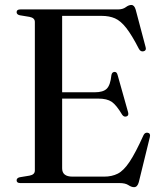

<svg xmlns="http://www.w3.org/2000/svg" viewBox="-20 -738 653 774"><path d="M47 -689Q47 -700 62 -700H455Q475 -700 487 -709Q499 -718 509.5 -718Q521.5 -718 527 -699L567 -548Q571 -534.5 559.5 -531.5Q547 -528 540 -541Q511.5 -596.5 489 -625.2Q466.5 -654 443.5 -664Q420.5 -674 390 -674H230.5V-366H362Q396 -366 410.5 -380.5Q425 -395 429 -434.5Q431 -447 440.5 -448Q450.5 -449.5 454 -436L496.5 -285Q500 -271.5 489.5 -268.5Q479.5 -265.5 472.5 -275.5Q449 -315 430 -327.8Q411 -340.5 377 -340.5H230.5V-59.5Q230.5 -26 272 -26H400Q431 -26 454.8 -38Q478.5 -50 502.5 -86Q526.5 -122 558.5 -193Q564 -204.5 575 -203Q588 -201 584 -185L539.5 -3.5Q534 16.5 520.5 16.5Q510 16.5 497.5 8.2Q485 0 462 0H62Q47 0 47 -11Q47 -20.5 59.5 -23.5L99 -30Q120.5 -34 120.5 -50.5V-649.5Q120.5 -666 99 -670L59.5 -676.5Q47 -679.5 47 -689Z"/></svg>

Font: Fraunces 72pt S000
Style: Regular
Weight: 400
Version: Version 1.000; ttfautohint (v1.8.3)